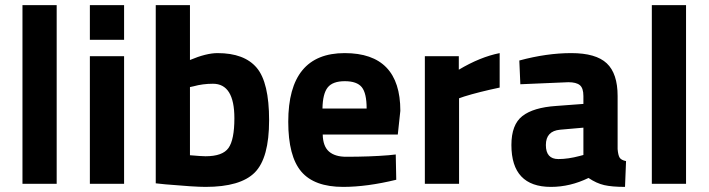

<svg xmlns="http://www.w3.org/2000/svg" viewBox="-20 -720 2775 752"><path d="M68 0V-700H202V0Z M332 0V-500H466V0ZM332 -564V-700H466V-564Z M832 -512Q937 -512 985.5 -454.5Q1034 -397 1034 -249Q1034 -101 978 -44.5Q922 12 785 12Q742 12 628 2L590 -2V-700H724V-485Q788 -512 832 -512ZM785 -108Q852 -108 875 -140.5Q898 -173 898 -257Q898 -392 814 -392Q774 -392 738 -382L724 -379V-112Q770 -108 785 -108Z M1336 -106Q1429 -106 1502 -112L1530 -115L1532 -16Q1417 12 1324 12Q1211 12 1160 -48Q1109 -108 1109 -243Q1109 -512 1330 -512Q1548 -512 1548 -286L1538 -193H1244Q1245 -147 1268.5 -126.5Q1292 -106 1336 -106ZM1416 -295Q1416 -355 1397 -378.5Q1378 -402 1330.5 -402Q1283 -402 1263.5 -377.5Q1244 -353 1243 -295Z M1644 0V-500H1777V-447Q1861 -497 1937 -512V-377Q1856 -360 1798 -342L1778 -335V0Z M2399 -344V-136Q2401 -112 2407 -102.5Q2413 -93 2432 -89L2428 12Q2377 12 2346.5 5Q2316 -2 2285 -23Q2213 12 2138 12Q1983 12 1983 -152Q1983 -232 2026 -265.5Q2069 -299 2158 -305L2265 -313V-344Q2265 -375 2251 -386.5Q2237 -398 2206 -398L2018 -390L2014 -483Q2121 -512 2217.5 -512Q2314 -512 2356.5 -472Q2399 -432 2399 -344ZM2174 -212Q2118 -207 2118 -152Q2118 -97 2167 -97Q2205 -97 2250 -109L2265 -113V-220Z M2533 0V-700H2667V0Z"/></svg>

Font: Titillium-CLs Web
Style: CLs-Bold
Weight: 700
Version: Version 1.002;PS 57.000;hotconv 1.0.70;makeotf.lib2.5.55311